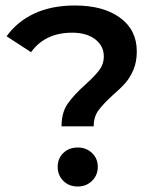

<svg xmlns="http://www.w3.org/2000/svg" viewBox="-20 -673 574 699"><path d="M293 -367Q326 -397 342 -418.5Q358 -440 358 -467Q358 -506 326.5 -530Q295 -554 243 -554Q144 -554 93 -483L4 -541Q43 -595 105.5 -624Q168 -653 253 -653Q356 -653 417 -608.5Q478 -564 478 -486Q478 -448 466 -419.5Q454 -391 436.5 -371Q419 -351 390 -326Q355 -294 338 -270.5Q321 -247 321 -213H204Q204 -263 226.5 -295.5Q249 -328 293 -367ZM263 -136Q294 -136 315 -116Q336 -96 336 -65.5Q336 -35 315 -14.5Q294 6 263 6Q231 6 210.5 -14.5Q190 -35 190 -65.5Q190 -96 210.5 -116Q231 -136 263 -136Z"/></svg>

Font: Montserrat Ace
Style: Bold
Weight: 600
Designer: Julieta Ulanovsky
Foundry: Julieta Ulanovsky
Version: Version 1